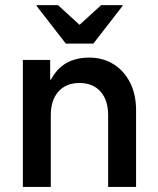

<svg xmlns="http://www.w3.org/2000/svg" viewBox="-20 -736 622 756"><path d="M70 0V-500H177.5V-422.5H180.8Q225.8 -509.2 331.7 -509.2Q385.8 -509.2 427.5 -482.9Q469.2 -456.7 492.5 -410Q515.8 -363.3 515.8 -302.5V0H405.8V-282.5Q405.8 -341.7 375.8 -375.4Q345.8 -409.2 293.3 -409.2Q240 -409.2 210 -375.4Q180 -341.7 180 -282.5V0ZM239.2 -564.2 124.2 -712.5V-715.8H208.3L293.3 -638.3L378.3 -715.8H462.5V-712.5L347.5 -564.2Z"/></svg>

Font: Funnel Sans Medium
Style: Regular
Weight: 500
Version: Version 1.000; Beta; Release 5; Build 24; ttfautohint (v1.8.